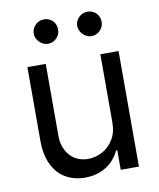

<svg xmlns="http://www.w3.org/2000/svg" viewBox="-83 -795 718 868"><g transform="rotate(-10 276.0 -361.5)"><path d="M401.9 -530.4H485.5V0H401.9V-89.8H396.4Q383.6 -61.8 361.7 -40.2Q339.8 -18.6 308.7 -5.9Q277.6 6.9 239 6.9Q187.8 6.9 149.2 -15.5Q110.5 -38 88.7 -82.9Q67 -127.8 67 -193.4V-530.4H151.2V-199.6Q151.2 -161.9 166.1 -133.5Q180.9 -105 206.8 -89.4Q232.7 -73.9 266.6 -73.9Q298.7 -73.9 329.9 -90.1Q361.2 -106.4 381.6 -138.6Q401.9 -170.9 401.9 -217.5ZM121.5 -674Q121.5 -689.6 129.5 -702.5Q137.4 -715.5 150 -722.7Q162.6 -730 177.5 -730Q193.4 -730 206.1 -722.7Q218.9 -715.5 226.2 -702.7Q233.4 -689.9 233.4 -674Q233.4 -659.2 226.2 -646.6Q218.9 -634 206.1 -626Q193.4 -618.1 177.5 -618.1Q163 -618.1 150.2 -626Q137.4 -634 129.5 -646.8Q121.5 -659.5 121.5 -674ZM321.1 -674Q321.1 -689.6 329.1 -702.5Q337 -715.5 349.6 -722.7Q362.2 -730 377.1 -730Q392.6 -730 405.6 -722.7Q418.5 -715.5 425.8 -702.5Q433 -689.6 433 -674Q433 -659.2 425.8 -646.6Q418.5 -634 405.6 -626Q392.6 -618.1 377.1 -618.1Q362.6 -618.1 349.8 -626Q337 -634 329.1 -646.8Q321.1 -659.5 321.1 -674Z"/></g></svg>

Font: Pretendard Variable
Style: Regular
Weight: 400
Designer: Base glyphs from Inter by Rasmus Andersson; Hangul glyphs from Noto Sans CJK(Source Han Sans) by Jang Soo-young and Kang
Foundry: Kil Hyung-jin
Version: Version 1.100;FEAKit 1.0